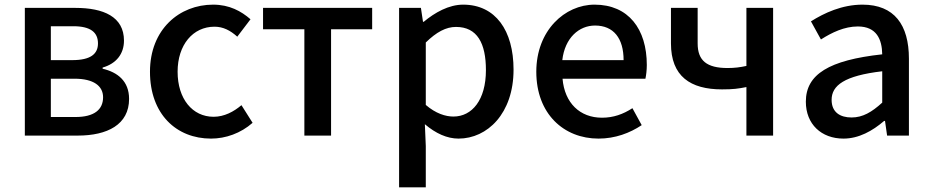

<svg xmlns="http://www.w3.org/2000/svg" viewBox="-20 -584 4011 827"><path d="M87 0H315C442 0 536 -47 536 -158C536 -235 486 -273 422 -288V-293C481 -310 514 -352 514 -409C514 -512 426 -550 305 -550H87ZM199 -325V-471H296C371 -471 402 -444 402 -397C402 -352 371 -325 291 -325ZM199 -80V-245H301C383 -245 424 -214 424 -165C424 -112 386 -80 305 -80Z M889 13C952 13 1017 -10 1068 -55L1020 -131C987 -103 946 -81 900 -81C809 -81 745 -158 745 -275C745 -391 811 -469 904 -469C941 -469 972 -453 1002 -426L1059 -501C1019 -536 968 -564 898 -564C753 -564 626 -458 626 -275C626 -92 740 13 889 13Z M1291 0H1406V-458H1583V-550H1113V-458H1291Z M1699 223H1814V45L1810 -49C1857 -9 1906 13 1955 13C2079 13 2192 -95 2192 -284C2192 -453 2114 -564 1975 -564C1913 -564 1853 -530 1805 -490H1802L1793 -550H1699ZM1933 -82C1899 -82 1857 -95 1814 -132V-401C1860 -446 1901 -468 1944 -468C2036 -468 2073 -397 2073 -282C2073 -153 2013 -82 1933 -82Z M2558 13C2630 13 2693 -11 2744 -45L2704 -118C2664 -92 2622 -77 2573 -77C2478 -77 2412 -140 2403 -245H2760C2763 -259 2766 -281 2766 -304C2766 -459 2687 -564 2541 -564C2413 -564 2290 -453 2290 -275C2290 -93 2409 13 2558 13ZM2402 -325C2413 -421 2474 -474 2543 -474C2623 -474 2666 -419 2666 -325Z M3195 0H3310V-550H3195V-300C3167 -294 3144 -291 3114 -291C3024 -291 2985 -323 2985 -397V-550H2870V-397C2870 -255 2954 -199 3090 -199C3139 -199 3159 -202 3195 -209Z M3613 13C3679 13 3738 -20 3788 -63H3792L3801 0H3895V-331C3895 -477 3832 -564 3695 -564C3607 -564 3530 -528 3473 -492L3516 -414C3563 -444 3617 -470 3675 -470C3756 -470 3779 -414 3780 -350C3551 -325 3451 -264 3451 -146C3451 -49 3518 13 3613 13ZM3648 -78C3599 -78 3562 -100 3562 -154C3562 -216 3617 -258 3780 -277V-142C3735 -101 3696 -78 3648 -78Z"/></svg>

Font: Source Han Sans JP Medium
Style: Regular
Weight: 500
Designer: Ryoko NISHIZUKA 西塚涼子 (kana, bopomofo & ideographs); Paul D. Hunt (Latin, Greek & Cyrillic); Sandoll Communications 산돌커뮤니
Foundry: Adobe
Version: Version 2.002;hotconv 1.0.116;makeotfexe 2.5.65601